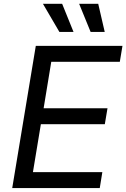

<svg xmlns="http://www.w3.org/2000/svg" viewBox="-20 -962 646 982"><path d="M42.5 0 163.1 -727.5H606.4L592.8 -646H242.2L203.1 -408.2H529.8L516.1 -326.7H189L148.4 -81.5H503.4L490.2 0ZM443.4 -798.8 384.8 -942.4H482.4L515.6 -798.8ZM283.7 -798.8 199.7 -942.4H297.9L356 -798.8Z"/></svg>

Font: Adwaita Sans
Style: Italic
Weight: 400
Italic angle: -9.39999°
Designer: Rasmus Andersson
Foundry: rsms
Version: Version 4.001;git-9221beed3